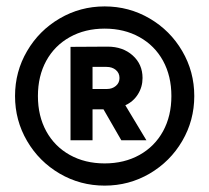

<svg xmlns="http://www.w3.org/2000/svg" viewBox="-20 -732 653 599"><path d="M26.9 -432.4Q26.9 -508.6 64.5 -572.7Q102 -636.9 166.2 -674.4Q230.4 -712 306.5 -712Q382.6 -712 446.8 -674.4Q511 -636.9 548.5 -572.7Q586.1 -508.6 586.1 -432.4Q586.1 -356.3 548.5 -292.1Q511 -228 446.8 -190.4Q382.6 -152.9 306.5 -152.9Q230.4 -152.9 166.2 -190.4Q102 -228 64.5 -292.1Q26.9 -356.3 26.9 -432.4ZM514.7 -432.4Q514.7 -494.7 488.7 -542.3Q462.6 -589.8 415.2 -616.2Q367.8 -642.7 306.5 -642.7Q245.2 -642.7 197.8 -616.2Q150.4 -589.8 124.3 -542.3Q98.3 -494.7 98.3 -432.4Q98.3 -370.2 124.3 -322.6Q150.4 -275.1 197.8 -248.6Q245.2 -222.2 306.5 -222.2Q367.8 -222.2 415.2 -248.6Q462.6 -275.1 488.7 -322.6Q514.7 -370.2 514.7 -432.4ZM200 -585.8 315.7 -586.5Q363.2 -586.5 393.9 -559.1Q424.7 -531.6 424.7 -488.7Q424.7 -460.7 410.3 -437.9Q396 -415 371 -403.6L436.7 -294.5H358.4L302.9 -390.9H268.7V-294.5H200ZM352.8 -488.6Q352.8 -504.2 341.4 -513.7Q330.1 -523.3 312.3 -523.3H268.7V-454.4H313.9Q330.2 -454.4 341.5 -464Q352.8 -473.6 352.8 -488.6Z"/></svg>

Font: Oak Sans Light
Style: Regular
Weight: 400
Designer: Erik Kennedy, Walven
Foundry: Erik Kennedy, Walven
Version: Version 1.100;Glyphs 3.1.2 (3151)